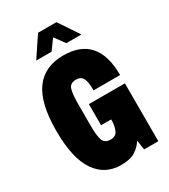

<svg xmlns="http://www.w3.org/2000/svg" viewBox="-215 -988 973 1103"><g transform="rotate(-30 271.5 -436.5)"><path d="M132 -752 221 -885H343L432 -752H332L283 -819L234 -752ZM256 12Q149 12 89.5 -75.5Q30 -163 30 -344Q30 -528 93.5 -614Q157 -700 280 -700Q508 -700 508 -439H332Q332 -467 328.5 -490.5Q325 -514 313 -528.5Q301 -543 275 -543Q235 -543 225.5 -511.5Q216 -480 216 -416V-272Q216 -206 226.5 -175.5Q237 -145 277 -145Q312 -145 324 -174Q336 -203 336 -239V-244H269V-384H508V0H414L404 -64Q386 -33 352 -10.5Q318 12 256 12Z"/></g></svg>

Font: Archivo ExtraCondensed Black
Style: Regular
Weight: 900
Width: 2
Designer: Hector Gatti
Foundry: Omnibus-Type
Version: Version 2.001; ttfautohint (v1.8.3)